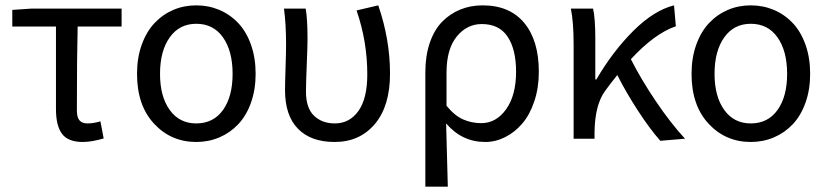

<svg xmlns="http://www.w3.org/2000/svg" viewBox="-20 -518 3091 717"><path d="M289.1 12.2Q234.4 12.2 211.7 -18.1Q189 -48.3 189 -110.8V-418.9H25.9V-481L96.2 -485.8H434.1V-418.9H270Q267.1 -309.1 267.1 -105Q267.1 -79.6 276.9 -68.4Q286.6 -57.1 307.1 -57.1Q329.1 -57.1 355 -64.9L367.2 -1Q322.3 12.2 289.1 12.2Z M712.9 12.2Q618.7 12.2 555.2 -56.2Q491.7 -124.5 491.7 -242.2Q491.7 -302.2 509.3 -351.1Q526.9 -399.9 557.1 -431.9Q587.4 -463.9 627.2 -481Q667 -498 712.9 -498Q758.8 -498 799.1 -481Q839.4 -463.9 869.6 -431.9Q899.9 -399.9 917.2 -351.1Q934.6 -302.2 934.6 -242.2Q934.6 -183.1 917.2 -134.5Q899.9 -85.9 869.6 -54Q839.4 -22 799.1 -4.9Q758.8 12.2 712.9 12.2ZM712.9 -57.1Q776.9 -57.1 812.7 -107.2Q848.6 -157.2 848.6 -242.2Q848.6 -327.6 812.7 -378.4Q776.9 -429.2 712.9 -429.2Q649.9 -429.2 613.8 -378.4Q577.6 -327.6 577.6 -242.2Q577.6 -157.7 613.8 -107.4Q649.9 -57.1 712.9 -57.1Z M1229.5 12.2Q1141.1 12.2 1092.8 -37.1Q1044.4 -86.4 1044.4 -181.2Q1044.4 -209.5 1046.4 -266.6Q1048.3 -323.7 1048.3 -353Q1048.3 -427.7 1040.5 -485.8H1121.6Q1128.4 -445.8 1128.4 -373Q1128.4 -346.2 1125.5 -276.4Q1122.6 -206.5 1122.6 -175.8Q1122.6 -114.7 1152.6 -85.9Q1182.6 -57.1 1230.5 -57.1Q1285.2 -57.1 1318.4 -103.5Q1351.6 -149.9 1351.6 -240.2Q1351.6 -363.3 1311.5 -479L1392.6 -498Q1436.5 -370.1 1436.5 -243.2Q1436.5 -122.1 1379.9 -54.9Q1323.2 12.2 1229.5 12.2Z M1568.4 179.2V-248Q1568.4 -309.6 1585 -358.2Q1601.6 -406.7 1631.1 -436.8Q1660.6 -466.8 1699 -482.4Q1737.3 -498 1782.2 -498Q1883.3 -498 1937.7 -432.4Q1992.2 -366.7 1992.2 -250Q1992.2 -189.9 1975.3 -139.6Q1958.5 -89.4 1930.4 -56.6Q1902.3 -23.9 1866.5 -5.9Q1830.6 12.2 1792 12.2Q1705.1 12.2 1646 -57.1Q1648.9 31.7 1652.3 179.2ZM1777.3 -58.1Q1833 -58.1 1870.1 -110.1Q1907.2 -162.1 1907.2 -250Q1907.2 -333.5 1875.7 -380.9Q1844.2 -428.2 1779.3 -428.2Q1723.1 -428.2 1685.3 -381.1Q1647.5 -334 1647.5 -247.1V-123Q1678.2 -85.4 1710 -71.8Q1741.7 -58.1 1777.3 -58.1Z M2122.1 0V-353Q2122.1 -435.5 2111.8 -485.8H2194.8Q2203.1 -449.2 2203.1 -373V-221.2H2207Q2268.6 -326.7 2345.5 -403.1Q2422.4 -479.5 2497.1 -498L2503.9 -419.9Q2424.8 -393.1 2335.9 -296.9Q2374 -221.7 2429.2 -139.9Q2484.4 -58.1 2538.1 0L2445.8 7.8Q2406.7 -36.6 2362.8 -104Q2318.8 -171.4 2285.2 -237.8Q2256.3 -201.7 2240.2 -179.2Q2201.7 -127 2200.2 -24.9V0Z M2783.7 12.2Q2689.5 12.2 2626 -56.2Q2562.5 -124.5 2562.5 -242.2Q2562.5 -302.2 2580.1 -351.1Q2597.7 -399.9 2627.9 -431.9Q2658.2 -463.9 2698 -481Q2737.8 -498 2783.7 -498Q2829.6 -498 2869.9 -481Q2910.2 -463.9 2940.4 -431.9Q2970.7 -399.9 2988 -351.1Q3005.4 -302.2 3005.4 -242.2Q3005.4 -183.1 2988 -134.5Q2970.7 -85.9 2940.4 -54Q2910.2 -22 2869.9 -4.9Q2829.6 12.2 2783.7 12.2ZM2783.7 -57.1Q2847.7 -57.1 2883.5 -107.2Q2919.4 -157.2 2919.4 -242.2Q2919.4 -327.6 2883.5 -378.4Q2847.7 -429.2 2783.7 -429.2Q2720.7 -429.2 2684.6 -378.4Q2648.4 -327.6 2648.4 -242.2Q2648.4 -157.7 2684.6 -107.4Q2720.7 -57.1 2783.7 -57.1Z"/></svg>

Font: Source Sans Pro
Style: Regular
Weight: 400
Designer: Paul D. Hunt
Foundry: Adobe Systems Incorporated
Version: Version 3.006;hotconv 1.0.111;makeotfexe 2.5.65597